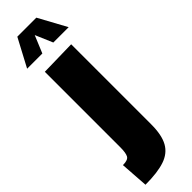

<svg xmlns="http://www.w3.org/2000/svg" viewBox="-320 -726 928 928"><g transform="rotate(-45 144.5 -262.0)"><path d="M10 210 0 66Q35 66 43.5 50Q52 34 52 -4V-520L236 -524V23Q236 96 213.5 136.5Q191 177 141.5 193.5Q92 210 10 210ZM2 -591 78 -734H208L286 -591H181L143 -680L106 -591Z"/></g></svg>

Font: Murecho ExtraBold
Style: Regular
Weight: 800
Designer: Neil Summerour
Foundry: Positype
Version: Version 1.010; ttfautohint (v1.8.3)